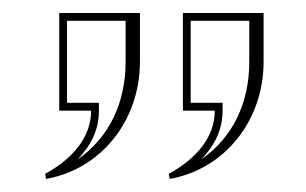

<svg xmlns="http://www.w3.org/2000/svg" viewBox="-20 -635 470 295"><path d="M310 -465C310 -423.3 280.2 -390.1 239.3 -367.9L240.7 -360.1C325.8 -375.1 385 -450.3 385 -540V-615H261V-465ZM322 -477H273V-603H363V-540C363 -478.2 338.7 -424.4 289.2 -390C309.9 -411.5 322 -435.8 322 -465ZM120 -465C120 -423.3 90.2 -390.1 49.3 -367.9L50.7 -360.1C135.8 -375.1 195 -450.3 195 -540V-615H71V-465ZM132 -477H83V-603H173V-540C173 -478.2 148.7 -424.4 99.2 -390C119.9 -411.5 132 -435.8 132 -465Z"/></svg>

Font: SortefaxS01
Style: Medium
Weight: 500
Designer: gluk
Foundry: gluk
Version: Version 0.261